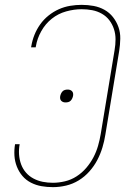

<svg xmlns="http://www.w3.org/2000/svg" viewBox="-20 -763 540 791"><path d="M198 8Q174 8 151 4Q128 0 107.5 -10.5Q87 -21 72.5 -38Q58 -55 49.5 -76.5Q41 -98 39.5 -121.5Q38 -145 42 -169H61Q57 -148 58.5 -126.5Q60 -105 67 -86Q74 -67 87 -52Q100 -37 118 -27.5Q136 -18 156 -14Q176 -10 198 -10Q222 -10 247.5 -16Q273 -22 295.5 -36.5Q318 -51 335.5 -71.5Q353 -92 365 -115Q377 -138 384 -162.5Q391 -187 395 -211L452 -556Q456 -579 456 -601Q456 -623 449.5 -643Q443 -663 430.5 -679.5Q418 -696 399.5 -706.5Q381 -717 360 -721Q339 -725 316 -725Q285 -725 252.5 -716Q220 -707 193.5 -686Q167 -665 150 -634.5Q133 -604 128 -573L127 -568H108L109 -573Q113 -597 122 -619.5Q131 -642 145.5 -662.5Q160 -683 180 -699Q200 -715 222.5 -725Q245 -735 269 -739Q293 -743 316 -743Q342 -743 366 -738.5Q390 -734 410.5 -722.5Q431 -711 445.5 -692.5Q460 -674 468 -651.5Q476 -629 475.5 -603.5Q475 -578 471 -553L414 -208Q410 -182 402 -155.5Q394 -129 381 -104Q368 -79 348.5 -57Q329 -35 304.5 -20Q280 -5 252.5 1.5Q225 8 198 8ZM250 -341Q245 -341 240.5 -342.5Q236 -344 232.5 -347.5Q229 -351 228 -356Q227 -361 228 -367Q229 -372 231.5 -377.5Q234 -383 238 -387Q242 -391 247.5 -392.5Q253 -394 259 -394Q264 -394 268.5 -392.5Q273 -391 276.5 -387.5Q280 -384 281 -379Q282 -374 281 -368Q280 -363 277.5 -357.5Q275 -352 271 -348Q267 -344 261.5 -342.5Q256 -341 250 -341Z"/></svg>

Font: Iosevka SS18 Thin
Style: Italic
Weight: 100
Italic angle: -9°
Monospace: yes
Designer: Belleve Invis
Foundry: Belleve Invis
Version: Version 25.1.1; ttfautohint (v1.8.4)